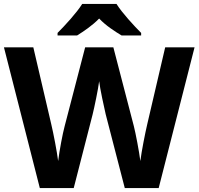

<svg xmlns="http://www.w3.org/2000/svg" viewBox="-20 -954 1007 974"><path d="M571 -934H397C369 -889 309 -824 272 -787V-774H371C406 -796 448 -824 483 -860C517 -824 562 -795 597 -774H696V-787C660 -823 599 -889 571 -934ZM967 -714H818L727 -324C716 -277 698 -186 692 -137C686 -185 668 -279 659 -314L555 -714H412L308 -314C298 -278 281 -187 275 -137C269 -185 251 -278 240 -324L149 -714H0L182 0H354L450 -374C458 -406 479 -506 483 -542C487 -506 509 -404 516 -375L613 0H785Z"/></svg>

Font: Noto Sans Malayalam
Style: Bold
Weight: 700
Designer: Jelle Bosma - Monotype Design Team
Foundry: Monotype Imaging Inc.
Version: Version 2.104